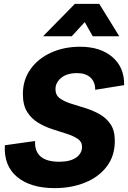

<svg xmlns="http://www.w3.org/2000/svg" viewBox="-20 -961 660 990"><path d="M262 9Q138 9 68.5 -48.5Q-1 -106 5 -212L161 -234Q158 -182 189 -154.5Q220 -127 285 -127Q342 -127 372.5 -148.5Q403 -170 403 -204Q403 -230 381 -245Q359 -260 324.5 -271Q290 -282 251 -294.5Q212 -307 177 -328Q142 -349 120 -384Q98 -419 98 -476Q98 -549 137 -604Q176 -659 243 -689.5Q310 -720 393 -720Q498 -720 560 -666.5Q622 -613 620 -522L471 -498Q471 -539 446 -561.5Q421 -584 378 -584Q325 -584 295.5 -559.5Q266 -535 266 -501Q266 -471 288 -454.5Q310 -438 345 -427Q380 -416 419 -404Q458 -392 493 -372.5Q528 -353 550 -320.5Q572 -288 572 -234Q572 -157 530.5 -102.5Q489 -48 418.5 -19.5Q348 9 262 9ZM595 -774H458L417 -847L350 -774H202L366 -941H492Z"/></svg>

Font: Livvic
Style: Bold Italic
Weight: 700
Italic angle: -10°
Designer: Jacques Le Bailly, Baron von Fonthausen
Version: Version 1.001; ttfautohint (v1.8.2)